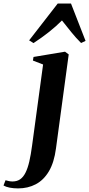

<svg xmlns="http://www.w3.org/2000/svg" viewBox="-147 -819 508 1094"><path d="M172 26.5Q161.5 106.5 131.8 156.8Q102 207 57 230.8Q12 254.5 -44 254.5Q-70 254.5 -91.8 250.2Q-113.5 246 -127 238L-115.5 208Q-106.5 211 -95.8 213Q-85 215 -76 215Q-50.5 215 -32.5 202.8Q-14.5 190.5 -1.8 165.2Q11 140 20 101.2Q29 62.5 36 9L98.5 -451.5L40.5 -474L44 -494.5L223.5 -524.5L244.5 -509ZM44 -573.5 19 -589 182 -799H257.5L340.5 -586L315 -574Q287 -601.5 259.8 -635.2Q232.5 -669 206 -702.5Q173.5 -669.5 131.8 -636.5Q90 -603.5 44 -573.5Z"/></svg>

Font: Merriweather 120pt
Style: Bold Italic
Weight: 700
Italic angle: -7.8°
Version: Version 2.101